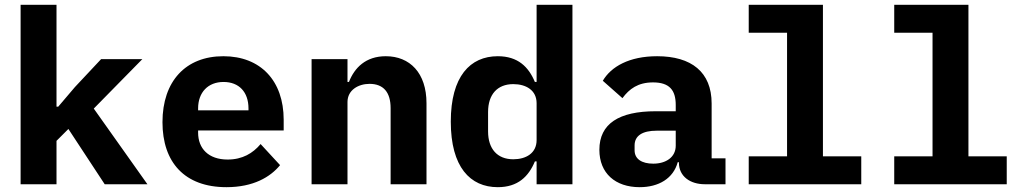

<svg xmlns="http://www.w3.org/2000/svg" viewBox="-20 -760 4241 792"><path d="M65 0H213.1V-179L262.1 -228L411.9 0H588.1L366.8 -312.1L567.1 -516H397L289.1 -400.9L220.2 -320H213.1V-740.1H65Z M914.1 12.1C1025.2 12.1 1095.2 -29.8 1135.3 -78.8L1055 -165.8C1023.1 -127.8 980.1 -101.9 919 -101.9C840.2 -101.9 797.2 -147 797.2 -213.1V-221.9H1150.2V-266C1150.2 -426.8 1055 -528.1 901.3 -528.1C746.1 -528.1 650.2 -425.1 650.2 -256C650.2 -90.9 741.1 12.1 914.1 12.1ZM797.2 -305V-312.9C797.2 -378.9 838.1 -421.9 902 -421.9C966.3 -421.9 1005 -380 1005 -312.9V-305Z M1413.4 0V-339.1C1413.4 -388.8 1458.5 -414.1 1504.3 -414.1C1562.1 -414.1 1591.3 -378.9 1591.3 -313.9V0H1739.3V-334.2C1739.3 -459.2 1670.5 -528.1 1571.4 -528.1C1488.3 -528.1 1442.1 -480.1 1419.4 -421.9H1413.4V-516H1265.3V0Z M2193.5 0H2341.3V-740.1H2193.5V-421.9H2186.4C2160.5 -484 2116.5 -528.1 2033.4 -528.1C1919.4 -528.1 1839.5 -445 1839.5 -258.2C1839.5 -71 1919.4 12.1 2033.4 12.1C2116.5 12.1 2160.5 -32 2186.4 -94.1H2193.5ZM1993.3 -218V-297.9C1993.3 -370 2031.2 -413 2097.3 -413C2149.5 -413 2193.5 -388.1 2193.5 -334.2V-182.2C2193.5 -127.8 2149.5 -103 2097.3 -103C2031.2 -103 1993.3 -146 1993.3 -218Z M2887.4 0H2972.7V-106.9H2915.5V-333.1C2915.5 -463.1 2831.7 -528.1 2690.7 -528.1C2575.6 -528.1 2500.7 -485.1 2466.6 -426.8L2547.6 -355.1C2575.6 -393.1 2611.5 -420.1 2673.7 -420.1C2741.5 -420.1 2767.4 -388.1 2767.4 -327.1V-301.1H2684.7C2533.7 -301.1 2452.4 -250 2452.4 -142C2452.4 -45.1 2518.5 12.1 2618.6 12.1C2697.4 12.1 2757.5 -24.1 2775.6 -90.9H2780.5V-89.1C2780.5 -32 2827.4 0 2887.4 0ZM2597.7 -139.9V-160.2C2597.7 -199.9 2629.6 -220.9 2688.6 -220.9H2767.4V-159.1C2767.4 -111.2 2726.6 -84.9 2674.7 -84.9C2627.5 -84.9 2597.7 -104 2597.7 -139.9Z M3068.5 0H3532.7V-115.1H3374.6V-740.1H3068.5V-625H3226.6V-115.1H3068.5Z M3668.7 0H4132.8V-115.1H3974.8V-740.1H3668.7V-625H3826.7V-115.1H3668.7Z"/></svg>

Font: Margiela Mono Bold
Style: Regular
Weight: 700
Designer: Mike Abbink, Paul van der Laan, Pieter van Rosmalen
Foundry: Bold Monday
Version: Version 2.003 2021